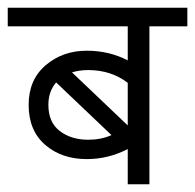

<svg xmlns="http://www.w3.org/2000/svg" viewBox="-44 -476 504 496"><path d="M342 -408V0H286V-91Q236 -65 180 -65Q115 -65 72.5 -102Q30 -139 30 -205Q30 -270 74 -307.5Q118 -345 180 -345Q238 -345 286 -320V-408H-24V-456H440V-408ZM142 -289 286 -152V-262Q243 -295 184 -295Q161 -295 142 -289ZM184 -115Q217 -115 244 -127L101 -263Q81 -240 81 -205Q81 -160 110.5 -137.5Q140 -115 184 -115Z"/></svg>

Font: Cambay Devanagari
Style: Regular
Weight: 400
Designer: Pooja Saxena
Foundry: Pooja Saxena
Version: Version 1.180;PS 001.180;hotconv 1.0.70;makeotf.lib2.5.58329